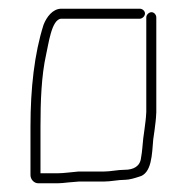

<svg xmlns="http://www.w3.org/2000/svg" viewBox="-20 -445 429 441"><path d="M301 -425H121C101 -425 87 -406 80 -388C59 -322 50 -242 50 -154V-43C50 -33 58 -24 68 -24H112C119 -24 128 -25 137 -26L161 -28H218C235 -28 251 -32 267 -32C277 -32 290 -36 299 -39C329 -46 329 -91 332 -125L335 -146C337 -164 338 -166 339 -187V-405C339 -411 334 -417 328 -417C322 -417 316 -411 316 -405V-188C315 -169 314 -166 312 -149L309 -127C307 -110 307 -99 304 -83C302 -63 287 -55 266 -55C250 -55 234 -51 218 -51H160C146 -50 127 -47 112 -47H73V-154C73 -212 75 -271 86 -320C91 -340 98 -402 121 -402H301C307 -402 313 -408 313 -414C313 -420 307 -425 301 -425Z"/></svg>

Font: Electronic
Style: ExLt
Weight: 200
Version: Version 1.011